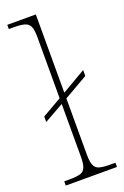

<svg xmlns="http://www.w3.org/2000/svg" viewBox="-148 -806 552 853"><g transform="rotate(-20 128.0 -380.0)"><path d="M7 0V-20H32Q65 -20 82.5 -25Q100 -30 107 -47Q114 -64 114 -98V-347L22 -295V-321L114 -374V-664Q114 -697 107 -713Q100 -729 82 -734.5Q64 -740 32 -740H7V-760H142V-390L255 -456V-428L142 -363V-98Q142 -64 149 -47Q156 -30 174 -25Q192 -20 224 -20H249V0Z"/></g></svg>

Font: Noto Serif Gujarati Thin
Style: Regular
Weight: 250
Version: Version 2.102